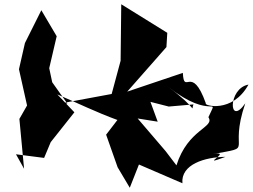

<svg xmlns="http://www.w3.org/2000/svg" viewBox="-20 -810 1186 901"><path d="M225 -424 211 -490 246 -640 174 -762 97 -608 69 -485 107 -315 71 -252 93 -18 55 -86 187 -69 218 -143 329 -283 249 -367C343 -327 432 -283 531 -247L478 -178L532 -25L589 71L632 -38L836 50C828 -39 942 -73 1038 -74C901 -22 1081 -106 978 -87C1183 -124 1049 -86 1131 -325C1052 -212 1049 -396 1146 -413C1071 -276 934 -315 946 -325C879 -513 844 -359 838 -468L577 -380L761 -589L765 -656L549 -790L546 -525L504 -369L272 -326L296 -324ZM686 -332 772 -310 888 -320C873 -285 915 -294 771 -401C976 -240 1007 -369 958 -260C990 -211 862 -206 808 -34L757 -101L626 -254L720 -239Z"/></svg>

Font: Asimov Silicon
Style: Regular
Weight: 400
Designer: Google
Version: Version 2.000980; 2014